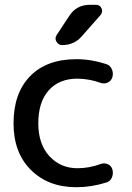

<svg xmlns="http://www.w3.org/2000/svg" viewBox="-20 -780 558 810"><path d="M359.4 -759.8H384.8Q401.4 -759.8 408.2 -745.1Q415 -730.5 404.3 -716.8L325.2 -627Q293 -589.8 242.2 -589.8Q226.6 -589.8 218.3 -604Q210 -618.2 218.8 -631.8L271.5 -711.9Q301.8 -759.8 359.4 -759.8ZM301.8 9.8Q183.6 9.8 110.4 -63Q37.1 -135.7 37.1 -259.8Q37.1 -386.7 106.9 -458.5Q176.8 -530.3 301.8 -530.3Q365.2 -530.3 427.7 -509.8Q444.3 -504.9 451.7 -488.3Q459 -471.7 454.1 -454.1Q449.2 -438.5 434.1 -431.6Q418.9 -424.8 403.3 -430.7Q358.4 -447.3 306.6 -448.2Q229.5 -448.2 185.5 -398.9Q141.6 -349.6 141.6 -259.8Q141.6 -171.9 188.5 -121.1Q235.4 -70.3 306.6 -70.3Q355.5 -70.3 404.3 -87.9Q419.9 -93.8 434.6 -87.4Q449.2 -81.1 454.1 -65.4Q459 -47.9 452.1 -31.2Q445.3 -14.6 427.7 -9.8Q365.2 9.8 301.8 9.8Z"/></svg>

Font: Rounded Mgen+ 2p medium
Style: Regular
Weight: 500
Designer: [Source Han Sans]
Ryoko NISHIZUKA  (kana & ideographs); Paul D. Hunt (Latin, Greek & Cyrillic); Wenlong ZHANG  (bopomofo
Version: Version 1.059.20150602